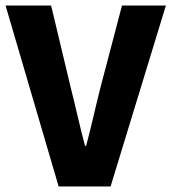

<svg xmlns="http://www.w3.org/2000/svg" viewBox="-28 -671 617 691"><path d="M183 0H370L569 -651H411L333 -354C315 -283 301 -217 282 -146H278C259 -217 245 -283 227 -354L156 -651H-8Z"/></svg>

Font: Source Sans Pro
Style: Bold
Weight: 700
Designer: Paul D. Hunt
Foundry: Adobe Systems Incorporated
Version: Version 3.006;hotconv 1.0.111;makeotfexe 2.5.65597